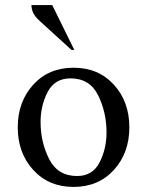

<svg xmlns="http://www.w3.org/2000/svg" viewBox="-20 -727 580 757"><path d="M270 10Q172 10 111 -57Q50 -124 50 -225Q50 -326 111 -393Q172 -460 270 -460Q368 -460 429 -393Q490 -326 490 -225Q490 -124 429 -57Q368 10 270 10ZM284 -33Q345 -33 372.5 -86.5Q400 -140 400 -205Q400 -284 367 -351Q334 -418 258 -418Q196 -418 168 -364.5Q140 -311 140 -246Q140 -166 174 -99.5Q208 -33 284 -33ZM262 -530 137 -644Q117 -662 110.5 -677Q104 -692 104 -707H186L273 -530Z"/></svg>

Font: Spectral
Style: Regular
Weight: 400
Designer: Jean-Baptiste Levee
Foundry: Production Type
Version: Version 1.002